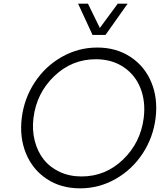

<svg xmlns="http://www.w3.org/2000/svg" viewBox="-20 -1020 878 1050"><path d="M486 -829 407 -1000H461L526 -867L624 -1000H678L557 -829ZM418 10Q313 10 235.5 -41.5Q158 -93 122 -181Q86 -269 99 -375Q112 -481 169.5 -569Q227 -657 317.5 -708.5Q408 -760 512 -760Q616 -760 694 -708.5Q772 -657 808 -569Q844 -481 831 -375Q818 -269 760.5 -181Q703 -93 612.5 -41.5Q522 10 418 10ZM426 -55Q557 -55 653 -147.5Q749 -240 766 -375Q777 -464 748.5 -537Q720 -610 656 -653Q592 -696 504 -696Q373 -696 276.5 -603.5Q180 -511 163 -375Q155 -309 170 -250Q185 -191 219 -148Q253 -105 306.5 -80Q360 -55 426 -55Z"/></svg>

Font: Orkney Light
Style: LightItalic
Weight: 300
Designer: Samuel Oakes and Alfredo Marco Pradil
Foundry: Alfredo Marco Pradil
Version: 1.0; ttfautohint (v1.5)